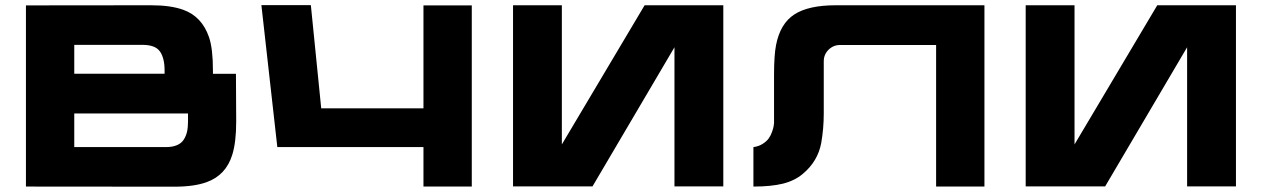

<svg xmlns="http://www.w3.org/2000/svg" viewBox="-20 -720 4869 741"><path d="M890.6 -435.1 891.6 -251.5Q891.6 -171.4 876.5 -123Q852.1 -43.9 777.8 -17.1Q729.5 0.5 653.3 0.5L80.1 0V-699.2L563 -699.7Q639.2 -699.7 687.5 -682.1Q759.3 -656.2 786.6 -576.7Q801.8 -532.7 801.8 -447.8V-435.1ZM615.2 -448.2Q615.2 -495.6 597.4 -521.2Q579.6 -546.9 529.8 -546.9H266.6V-435.5H615.2ZM619.6 -152.3Q645.5 -152.3 662.8 -159.7Q680.2 -167 689.2 -181.2Q698.2 -195.3 701.9 -211.9Q705.6 -228.5 705.6 -251V-282.2H266.6V-152.3Z M1614.3 -699.2H1800.8V0H1614.3V-152.3H1050.3L988.8 -700.2H1179.7L1219.7 -301.8H1614.3Z M2467.8 -699.7H2771.5V-0.5H2583V-537.6L2266.6 -0.5H1960V-699.7H2148.4V-162.6Z M3206.1 -699.7H3779.3V0H3592.8V-546.4H3222.7Q3196.3 -546.4 3177.7 -528.1Q3159.2 -509.8 3159.2 -483.4V-281.7V-281.2Q3159.2 -224.1 3149.4 -168Q3136.2 -97.2 3078.1 -48.8Q3046.9 -22.5 3001.5 -11.2Q2956.1 0 2887.7 0V-152.3Q2907.7 -154.8 2923.1 -164.6Q2938.5 -174.3 2946.5 -185.5Q2954.6 -196.8 2959.5 -210.7Q2964.4 -224.6 2965.6 -232.2Q2966.8 -239.7 2967.3 -245.1V-430.7Q2967.3 -506.8 2975.1 -546.4Q2991.2 -628.9 3045.7 -664.3Q3100.1 -699.7 3206.1 -699.7Z M4446.3 -699.7H4750V-0.5H4561.5V-537.6L4245.1 -0.5H3938.5V-699.7H4127V-162.6Z"/></svg>

Font: Wadik
Style: Bold
Weight: 700
Designer: Sasha Pavljenko
Version: Version 1.001;Fontself Maker 3.5.4